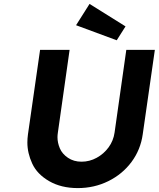

<svg xmlns="http://www.w3.org/2000/svg" viewBox="-20 -956 812 982"><path d="M378 6Q293 6 231.5 -29.5Q170 -65 145 -119Q120 -173 120 -227Q120 -247 123 -269L185 -701H336L276 -278Q274 -265 274 -254Q274 -226 286 -197.5Q298 -169 327.5 -149Q357 -129 397 -129Q438 -129 474.5 -149Q511 -169 535.5 -202.5Q560 -236 566 -278L626 -701H772L710 -269Q699 -190 652.5 -127.5Q606 -65 534 -29.5Q462 6 378 6ZM577 -750 369 -827 438 -936 622 -821Z"/></svg>

Font: Lexend SemBd
Style: Italic
Weight: 600
Italic angle: -8.13011°
Designer: Bonnie Shaver-Troup, Thomas Jockin
Foundry: Lexend
Version: Version 1.007